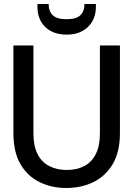

<svg xmlns="http://www.w3.org/2000/svg" viewBox="-20 -927 666 959"><path d="M311 12Q238 12 177.5 -17.5Q117 -47 82 -107.5Q47 -168 47 -262V-700H147V-261Q147 -198 167.5 -157.5Q188 -117 226 -97.5Q264 -78 313 -78Q364 -78 401 -97.5Q438 -117 458.5 -157.5Q479 -198 479 -261V-700H579V-262Q579 -168 543 -107.5Q507 -47 446.5 -17.5Q386 12 311 12ZM313 -754Q266 -754 233.5 -772Q201 -790 184 -821Q167 -852 167 -892V-907H223Q223 -871 243.5 -851Q264 -831 313 -831Q361 -831 381.5 -851Q402 -871 402 -907H459V-892Q459 -852 441.5 -821Q424 -790 391.5 -772Q359 -754 313 -754Z"/></svg>

Font: DM Sans 36pt Medium
Style: Regular
Weight: 500
Designer: Colophon Foundry, Jonny Pinhorn
Foundry: Colophon Foundry
Version: Version 4.004;gftools[0.9.30]